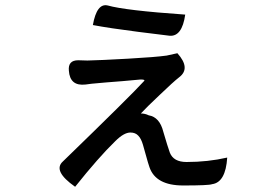

<svg xmlns="http://www.w3.org/2000/svg" viewBox="-20 -656 1040 736"><path d="M336 -560Q351 -645 393 -635Q460 -616 690 -600Q678 -515 630 -519Q619 -520 509 -534Q399 -548 336 -560ZM532 -345Q539 -352 516 -351L450 -345Q383 -340 331 -335L308 -332Q248 -325 244 -385Q240 -425 280 -425L315 -424Q363 -425 470 -431Q577 -437 619 -443L660 -452Q712 -394 667 -360Q644 -342 592 -292Q540 -243 520 -221Q536 -221 550 -214Q592 -207 606 -151Q623 -93 631 -71Q645 -35 695 -35Q777 -35 851 -52Q845 43 793 50Q781 55 682 55Q577 55 553 -15Q548 -29 539 -62Q530 -96 528 -101Q521 -125 510 -136Q499 -148 480 -148Q455 -148 422 -115Q358 -53 268 60Q181 -1 221 -37Q482 -290 532 -345Z"/></svg>

Font: Swei Half Moon CJK SC
Style: Medium
Weight: 500
Version: Version 2.071